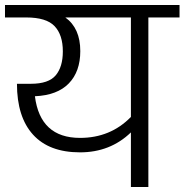

<svg xmlns="http://www.w3.org/2000/svg" viewBox="-30 -750 740 770"><path d="M291 -139Q412 -139 495 -219V0H565V-680H690V-730H-10V-680H75Q156 -680 189 -645Q222 -610 222 -544Q222 -482 193.5 -448Q165 -414 94 -414H38Q38 -281 102.5 -210Q167 -139 291 -139ZM292 -545Q292 -637 232 -680H495V-281Q413 -197 291 -197Q131 -197 110 -364Q200 -368 246 -415.5Q292 -463 292 -545Z"/></svg>

Font: Glegoo
Style: Regular
Weight: 400
Version: Version 2.0.1; ttfautohint (v0.9) -r 48 -G 60